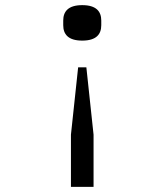

<svg xmlns="http://www.w3.org/2000/svg" viewBox="-20 -545 640 747"><path d="M344 182V-21L316 -283H284L256 -21V182ZM300 -387C355 -387 374 -412 374 -447V-465C374 -500 355 -525 300 -525C245 -525 226 -500 226 -465V-447C226 -412 245 -387 300 -387Z"/></svg>

Font: IBM Mono
Style: Regular
Weight: 400
Monospace: yes
Designer: Mike Abbink, Paul van der Laan, Pieter van Rosmalen
Foundry: Bold Monday
Version: Version 2.3